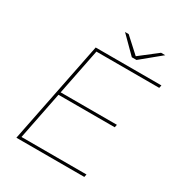

<svg xmlns="http://www.w3.org/2000/svg" viewBox="-199 -1004 1070 1141"><g transform="rotate(30 336.0 -433.5)"><path d="M105 -19H551L547 0H81L221 -700H672L668 -681H237L174 -365H560L556 -346H170ZM436 -757 326 -867H351L453 -774L573 -867H602L468 -757Z"/></g></svg>

Font: Montserrat Thin
Style: Italic
Weight: 100
Italic angle: -11.3°
Designer: Julieta Ulanovsky
Foundry: Julieta Ulanovsky
Version: Version 9.000; ttfautohint (v1.8.4.7-5d5b)